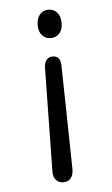

<svg xmlns="http://www.w3.org/2000/svg" viewBox="-48 -453 405 695"><g transform="rotate(-5 154.0 -105.5)"><path d="M124 -213 118 164Q117 184 127 196Q137 208 154 208Q173 208 182 195.5Q191 183 191 164L184 -213Q184 -249 154 -249Q141 -249 133 -239.5Q125 -230 124 -213ZM154 -316Q174 -316 186 -329.5Q198 -343 198 -367Q198 -391 186 -405Q174 -419 154 -419Q135 -419 123 -405Q111 -391 111 -367Q111 -343 123 -329.5Q135 -316 154 -316Z"/></g></svg>

Font: Beiruti
Style: Regular
Weight: 400
Designer: Arlette Boutros
Foundry: Boutros
Version: Version 1.41